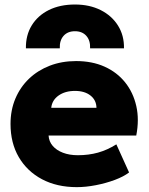

<svg xmlns="http://www.w3.org/2000/svg" viewBox="-20 -794 642 830"><path d="M312 15Q226 15 161.5 -19.2Q97 -53.5 61.2 -114.8Q25.5 -176 25.5 -258Q25.5 -318 46.5 -367.8Q67.5 -417.5 105.5 -453.8Q143.5 -490 195.2 -510Q247 -530 309 -530Q378.5 -530 432.2 -505.8Q486 -481.5 521 -437.8Q556 -394 569.2 -335.5Q582.5 -277 569 -208H190Q191.5 -182.5 207.8 -163.5Q224 -144.5 252 -133.8Q280 -123 316.5 -123Q363 -123 403.5 -134.2Q444 -145.5 483 -170L538 -48.5Q514.5 -30.5 476.2 -16.2Q438 -2 394.5 6.5Q351 15 312 15ZM201.5 -328H397Q396.5 -361 371.2 -381Q346 -401 304 -401Q261.5 -401 233.2 -381Q205 -361 201.5 -328ZM92 -585Q91 -641.5 117.2 -684.2Q143.5 -727 191.5 -750.8Q239.5 -774.5 304 -774.5Q367.5 -774.5 415.5 -750.2Q463.5 -726 490.2 -683.2Q517 -640.5 516 -585H369.5Q371 -619 353.2 -639Q335.5 -659 304 -659Q272.5 -659 254.8 -639Q237 -619 238.5 -585Z"/></svg>

Font: Geologica Roman ExtraBold
Style: Regular
Weight: 800
Designer: Sindre Bremnes, Frode Helland
Foundry: Monokrom Skriftforlag AS
Version: Version 1.010;gftools[0.9.28]